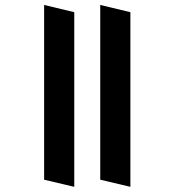

<svg xmlns="http://www.w3.org/2000/svg" viewBox="-20 -634 695 765"><path d="M275.9 -585.4V110.4L155.8 82V-614.3ZM499.5 -585.4V110.4L379.4 82V-614.3Z"/></svg>

Font: Vesper Libre
Style: Bold
Weight: 700
Designer: Robert Keller & Kimya Gandhi
Foundry: Mota Italic
Version: Version 1.058